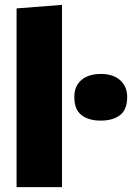

<svg xmlns="http://www.w3.org/2000/svg" viewBox="-20 -768 545 788"><path d="M48 0Q48 -53 48 -102.5Q48 -152 48 -214.5V-493Q48 -553.5 48 -613.2Q48 -673 48 -733.5L234.5 -748Q234.5 -689.5 234.5 -626.5Q234.5 -563.5 234.5 -493V-214.5Q234.5 -152 234.5 -102.5Q234.5 -53 234.5 0ZM393 -273Q343.5 -273 314.2 -295.8Q285 -318.5 285 -370Q285 -415 314.2 -439.8Q343.5 -464.5 394 -464.5Q444.5 -464.5 473.2 -438.8Q502 -413 502 -370Q502 -318.5 473 -295.8Q444 -273 393 -273Z"/></svg>

Font: Commissioner Thin ExtraBold
Style: Regular
Weight: 800
Version: Version 1.000